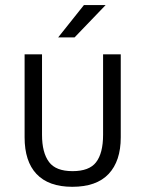

<svg xmlns="http://www.w3.org/2000/svg" viewBox="-20 -717 561 743"><path d="M121.1 -43.9Q75.2 -92.8 75.2 -185.5V-506.8H142.6V-195.3Q142.6 -126 169.9 -89.8Q196.3 -54.7 260.7 -54.7Q325.2 -54.7 351.6 -88.9Q378.9 -124 378.9 -195.3V-506.8H447.3V-185.5Q447.3 -93.8 400.4 -43.9Q353.5 5.9 259.8 5.9Q168 5.9 121.1 -43.9ZM304.7 -697.3H388.7L268.6 -572.3H205.1Z"/></svg>

Font: DINish
Style: Regular
Weight: 400
Designer: Bert Driehuis
Foundry: Playbeing
Version: Version 3.008; git-95204e4c-release